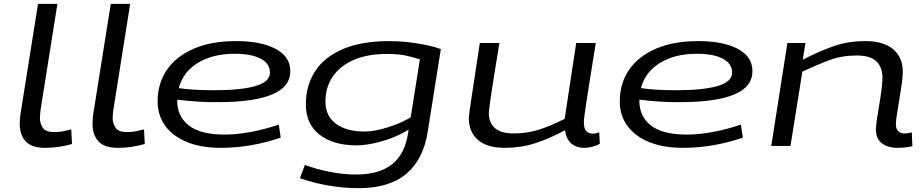

<svg xmlns="http://www.w3.org/2000/svg" viewBox="-20 -760 4813 1000"><path d="M178 -740H279L192 -192Q191 -185 189.5 -172Q188 -159 188 -143Q188 -117 203 -94.5Q218 -72 263 -72Q286 -72 306.5 -76Q327 -80 351 -86L355 -10Q323 -1 288.5 4.5Q254 10 215 10Q145 10 114 -23.5Q83 -57 83 -114Q83 -133 85 -152.5Q87 -172 90 -187Z M557 -740H658L571 -192Q570 -185 568.5 -172Q567 -159 567 -143Q567 -117 582 -94.5Q597 -72 642 -72Q665 -72 685.5 -76Q706 -80 730 -86L734 -10Q702 -1 667.5 4.5Q633 10 594 10Q524 10 493 -23.5Q462 -57 462 -114Q462 -133 464 -152.5Q466 -172 469 -187Z M1442 -43Q1369 -18 1290 -4Q1211 10 1130 10Q1029 10 955.5 -19.5Q882 -49 841.5 -103.5Q801 -158 801 -232Q801 -326 849.5 -396.5Q898 -467 989.5 -506.5Q1081 -546 1210 -546Q1339 -546 1415.5 -505.5Q1492 -465 1492 -390Q1492 -308 1398.5 -268.5Q1305 -229 1124 -228Q1063 -227 1006 -231Q949 -235 903 -241Q903 -238 903 -235Q903 -153 964 -106Q1025 -59 1150 -59Q1210 -59 1282.5 -72Q1355 -85 1432 -111ZM1202 -480Q1089 -480 1011.5 -433Q934 -386 911 -301Q952 -295 999.5 -292.5Q1047 -290 1096 -290Q1235 -290 1310.5 -312Q1386 -334 1386 -382Q1386 -429 1337.5 -454.5Q1289 -480 1202 -480Z M1542 168 1568 99Q1627 121 1697 135Q1767 149 1834 149Q1954 149 2021.5 96Q2089 43 2106 -69L2108 -85Q2069 -60 2020.5 -41.5Q1972 -23 1923.5 -13Q1875 -3 1837 -3Q1716 -3 1644.5 -58.5Q1573 -114 1573 -216Q1573 -314 1621 -388.5Q1669 -463 1766 -504.5Q1863 -546 2009 -546Q2055 -546 2105 -540.5Q2155 -535 2200.5 -525.5Q2246 -516 2276 -504L2208 -76Q2186 69 2097 144.5Q2008 220 1849 220Q1765 220 1685.5 205.5Q1606 191 1542 168ZM2167 -451Q2138 -460 2098 -469.5Q2058 -479 1995 -479Q1894 -479 1822.5 -448Q1751 -417 1713 -361Q1675 -305 1675 -231Q1675 -156 1729.5 -115.5Q1784 -75 1879 -75Q1913 -75 1956 -85Q1999 -95 2041.5 -111.5Q2084 -128 2119 -149Z M2610 10Q2516 10 2469 -31.5Q2422 -73 2422 -143Q2422 -148 2422.5 -156Q2423 -164 2426 -184.5Q2429 -205 2435 -246Q2441 -287 2452 -357.5Q2463 -428 2479 -536H2581Q2565 -440 2555 -376Q2545 -312 2539 -273.5Q2533 -235 2530.5 -214.5Q2528 -194 2527 -185Q2526 -176 2526 -171Q2526 -120 2558 -92.5Q2590 -65 2654 -65Q2726 -65 2788 -85Q2850 -105 2921 -141L2981 -536H3083Q3065 -423 3053 -349Q3041 -275 3034.5 -231Q3028 -187 3025 -165.5Q3022 -144 3021.5 -136Q3021 -128 3021 -124Q3021 -90 3033.5 -77Q3046 -64 3068 -64Q3072 -64 3081.5 -65.5Q3091 -67 3101 -71L3104 -11Q3086 -1 3064 4.5Q3042 10 3025 10Q2982 10 2955.5 -12.5Q2929 -35 2923 -82Q2842 -38 2767.5 -14Q2693 10 2610 10Z M3849 -43Q3776 -18 3697 -4Q3618 10 3537 10Q3436 10 3362.5 -19.5Q3289 -49 3248.5 -103.5Q3208 -158 3208 -232Q3208 -326 3256.5 -396.5Q3305 -467 3396.5 -506.5Q3488 -546 3617 -546Q3746 -546 3822.5 -505.5Q3899 -465 3899 -390Q3899 -308 3805.5 -268.5Q3712 -229 3531 -228Q3470 -227 3413 -231Q3356 -235 3310 -241Q3310 -238 3310 -235Q3310 -153 3371 -106Q3432 -59 3557 -59Q3617 -59 3689.5 -72Q3762 -85 3839 -111ZM3609 -480Q3496 -480 3418.5 -433Q3341 -386 3318 -301Q3359 -295 3406.5 -292.5Q3454 -290 3503 -290Q3642 -290 3717.5 -312Q3793 -334 3793 -382Q3793 -429 3744.5 -454.5Q3696 -480 3609 -480Z M4081 -536H4175L4161 -449Q4244 -492 4320.5 -519Q4397 -546 4487 -546Q4582 -546 4632 -503.5Q4682 -461 4682 -386Q4682 -361 4676.5 -322Q4671 -283 4664 -241.5Q4657 -200 4651.5 -165Q4646 -130 4646 -112Q4646 -89 4658 -77Q4670 -65 4690 -65Q4711 -65 4729 -71L4732 1Q4715 6 4693 8Q4671 10 4654 10Q4605 10 4573.5 -13.5Q4542 -37 4542 -86Q4542 -104 4547 -138Q4552 -172 4559 -212Q4566 -252 4571 -290.5Q4576 -329 4576 -356Q4576 -410 4544.5 -440.5Q4513 -471 4442 -471Q4365 -471 4300.5 -447Q4236 -423 4159 -387L4097 0H3997Z"/></svg>

Font: Georama ExtraExtended
Style: Italic
Weight: 400
Width: 8
Italic angle: -9°
Designer: Jean-Baptiste Levee
Foundry: Production Type
Version: Version 1.000